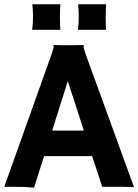

<svg xmlns="http://www.w3.org/2000/svg" viewBox="-25 -857 635 881"><path d="M131.3 3.9Q89.4 0 33.2 0H-5.4L207 -595.2Q221.2 -635.3 221.2 -641.8Q221.2 -648.4 220.7 -649.9L221.2 -650.9Q252.9 -649.4 288.6 -649.4Q317.9 -649.4 358.9 -650.4L359.4 -649.4Q358.4 -647.5 358.4 -644Q358.4 -634.8 373 -594.7L589.8 1.5Q580.1 1 566.9 1Q566.9 1 541.5 0Q529.3 0 519.5 0H443.8L397.9 -140.6H177.2ZM359.9 -257.8 286.1 -484.9 214.4 -257.8ZM461.9 -837.4Q460 -813 460 -775.1Q460 -737.3 461.9 -720.2H332.5Q336.4 -750.5 336.4 -780Q336.4 -809.6 333.5 -837.4ZM252 -837.4Q250 -813 250 -775.1Q250 -737.3 252 -720.2H122.6Q126.5 -750.5 126.5 -780Q126.5 -809.6 123.5 -837.4Z"/></svg>

Font: HammersmithOne
Style: Regular
Weight: 400
Designer: Nicole Fally
Foundry: Nicole Fally
Version: Version 1.003